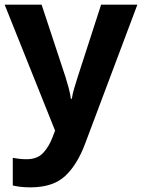

<svg xmlns="http://www.w3.org/2000/svg" viewBox="-20 -566 611 826"><path d="M0 -546H159L262 -234Q269 -212 275.5 -187.5Q282 -163 285 -141H289Q292 -162 299.5 -187Q307 -212 314 -234L415 -546H571L347 50Q313 142 260.5 191Q208 240 111 240Q85 240 66.5 237.5Q48 235 35 232V113Q45 115 61 117Q77 119 94 119Q140 119 165 92.5Q190 66 205 27L217 -4Z"/></svg>

Font: Noto Sans Georgian Bold
Style: Regular
Weight: 700
Designer: Monotype Design Team, Akaki Razmadze
Foundry: Google LLC
Version: Version 2.005; ttfautohint (v1.8.4.7-5d5b)